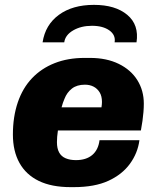

<svg xmlns="http://www.w3.org/2000/svg" viewBox="-20 -759 640 789"><path d="M270 10Q192 10 139.5 -15.5Q87 -41 60 -89.5Q33 -138 33 -206Q33 -279 53 -338Q73 -397 111.5 -437.5Q150 -478 204.5 -499.5Q259 -521 327 -521H350Q418 -521 468 -496.5Q518 -472 544.5 -429.5Q571 -387 571 -333Q571 -316 569.5 -298.5Q568 -281 565.5 -262.5Q563 -244 559 -223H218Q214 -196 214 -175Q214 -149 223 -132.5Q232 -116 250 -108.5Q268 -101 292 -101Q334 -101 359 -122Q384 -143 389 -183H553Q546 -130 514 -86Q482 -42 425.5 -16Q369 10 283 10ZM233 -318H397Q398 -325 398.5 -330Q399 -335 399 -340Q399 -364 389.5 -379.5Q380 -395 364.5 -403Q349 -411 329 -411Q296 -411 275.5 -395Q255 -379 245 -353Q238 -337 233 -318ZM155 -585Q166 -657 222 -698Q278 -739 366 -739Q454 -739 503 -698Q552 -657 541 -585H451Q456 -615 429.5 -634Q403 -653 358 -653Q313 -653 280.5 -634Q248 -615 244 -585Z"/></svg>

Font: Chivo Mono Medium ExtraBold
Style: Italic
Weight: 800
Italic angle: -8.05°
Monospace: yes
Version: Version 1.008